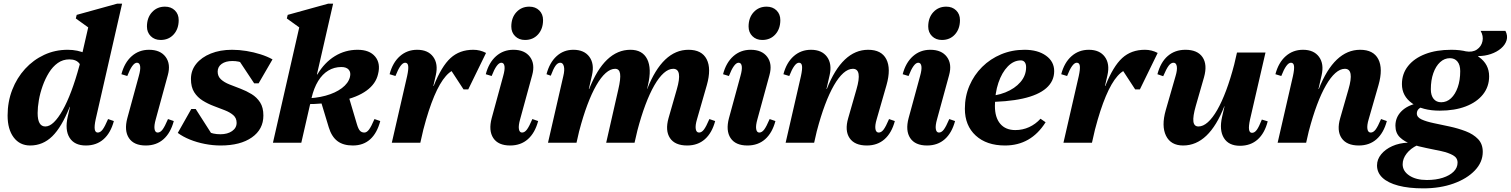

<svg xmlns="http://www.w3.org/2000/svg" viewBox="-20 -785 8309 1056"><path d="M146 15.2Q88.8 15.2 55.3 -29.2Q21.8 -73.6 21.8 -149.6Q21.8 -225.4 47.3 -291.1Q72.8 -356.8 117.9 -406.1Q163 -455.4 222.9 -483.3Q282.8 -511.2 352.4 -511.2Q407.4 -511.2 452.5 -490.4Q497.6 -469.6 521.4 -432.8L434.8 -358.4Q434.8 -410.6 417.5 -434.5Q400.2 -458.4 361.4 -458.4Q325.8 -458.4 297.8 -438.5Q269.8 -418.6 249.2 -385.3Q228.6 -352 214.6 -312.6Q200.6 -273.2 193.8 -234.3Q187 -195.4 187 -163.2Q187 -89.4 229.4 -89.4Q252.4 -89.4 276.3 -112.5Q300.2 -135.6 324.6 -178.8Q349 -222 372.3 -283.9Q395.6 -345.8 416.8 -424.2L472.4 -396.2L462.2 -197.2H363.4Q319.2 -86 267.5 -35.4Q215.8 15.2 146 15.2ZM452.2 15.2Q389.4 15.2 362.7 -27.4Q336 -70 352.6 -143.6L479.4 -696.4L500.2 -609.2L397 -683.4L401.8 -703.2L625 -765H651.6L506.4 -129.4Q498.2 -91.8 501.1 -73.9Q504 -56 517.6 -56Q532 -56 544.4 -72.4Q556.8 -88.8 574.4 -130.2L606.2 -119.2Q588.8 -54 549.7 -19.4Q510.6 15.2 452.2 15.2Z M781.8 15.2Q716.2 15.2 689.1 -25.7Q662 -66.6 680.4 -135.6L743.4 -366.6Q753.6 -402.2 750.7 -421.1Q747.8 -440 733.2 -440Q708.4 -440 680 -367L647.8 -376.8Q664.4 -440.6 704.3 -475.9Q744.2 -511.2 799.4 -511.2Q861.8 -511.2 890.9 -472.1Q920 -433 903 -371.6L836.8 -129.4Q826.8 -94.6 830 -75.3Q833.2 -56 847.2 -56Q861.6 -56 874 -72.4Q886.4 -88.8 904 -130.2L935.8 -119.2Q918.4 -54 879.3 -19.4Q840.2 15.2 781.8 15.2ZM863.5 -565.2Q830.2 -565.2 809.2 -586.1Q788.2 -606.9 788.2 -638.9Q788.2 -687.6 816.1 -718Q844 -748.4 887.3 -748.4Q920.8 -748.4 941.8 -727.8Q962.8 -707.2 962.8 -674.5Q962.8 -626.2 935.3 -595.7Q907.8 -565.2 863.5 -565.2Z M1193.6 15.2Q1150.4 15.2 1106.4 6.6Q1062.4 -2 1024 -17.6Q985.6 -33.2 957.8 -54L1032 -185.4H1056.4L1148.2 -42L1076.8 -43.8V-109.2Q1092.4 -78.2 1121.2 -62.4Q1150 -46.6 1191.8 -46.6Q1231.4 -46.6 1256.4 -64Q1281.4 -81.4 1281.4 -109.4Q1281.4 -135.6 1263.4 -151.4Q1245.4 -167.2 1216.6 -178.5Q1187.8 -189.8 1155.8 -201.8Q1123.8 -213.8 1095 -231.6Q1066.2 -249.4 1048.2 -277.7Q1030.2 -306 1030.2 -350.8Q1030.2 -398 1059.3 -434Q1088.4 -470 1139.5 -490.6Q1190.6 -511.2 1256.4 -511.2Q1295 -511.2 1335.5 -504.6Q1376 -498 1413.3 -486.1Q1450.6 -474.2 1478.8 -458.4L1402.4 -326.6H1378L1286.4 -464.8L1360 -463V-399.6Q1348 -423 1321.2 -436.2Q1294.4 -449.4 1258 -449.4Q1221.2 -449.4 1199.2 -433.6Q1177.2 -417.8 1177.2 -391Q1177.2 -365.2 1195.2 -348.6Q1213.2 -332 1242.1 -320.6Q1271 -309.2 1302.9 -297.1Q1334.8 -285 1363.7 -267.4Q1392.6 -249.8 1410.6 -221.8Q1428.6 -193.8 1428.6 -149.6Q1428.6 -73.6 1365.3 -29.2Q1302 15.2 1193.6 15.2Z M1481.2 0 1640 -696.4 1660.8 -609.2 1557.6 -683.4 1562.4 -703.2 1785.6 -765H1812.2L1637.2 0ZM1920.4 15.2Q1867.4 15.2 1835.5 -9.3Q1803.6 -33.8 1788.2 -84.6L1744.8 -228L1893.2 -269.4L1943.2 -101.2Q1950.8 -75.6 1959.9 -65.8Q1969 -56 1984 -56Q1997.2 -56 2009.6 -72.4Q2022 -88.8 2039.6 -130.2L2071.4 -119.2Q2053.8 -52.8 2016 -18.8Q1978.2 15.2 1920.4 15.2ZM1650.4 -212V-243.8Q1716.4 -243.8 1770.6 -258.7Q1824.8 -273.6 1860.3 -300.3Q1895.8 -327 1904.6 -361Q1911 -386.4 1898.3 -401.4Q1885.6 -416.4 1857.4 -416.4Q1818 -416.4 1785.5 -396.8Q1753 -377.2 1729.6 -339Q1706.2 -300.8 1693.4 -245.8L1638.6 -252.2L1628.2 -371.4L1725.4 -375.4Q1764.8 -441.4 1821.8 -476.3Q1878.8 -511.2 1947 -511.2Q2012.2 -511.2 2043.3 -473.9Q2074.4 -436.6 2059.2 -377.2Q2047.2 -324 1996.1 -286.8Q1945 -249.6 1858.2 -230.8Q1771.4 -212 1650.4 -212Z M2256.2 -76 2271.4 -312H2365.2Q2408.2 -420.2 2458 -465.7Q2507.8 -511.2 2582.8 -511.2Q2620.8 -511.2 2653.2 -493.8L2555.4 -293.4H2529.4L2444 -424.2H2499.6V-404.6Q2465.8 -404.6 2432.4 -366.9Q2399 -329.2 2368.1 -255.9Q2337.2 -182.6 2309.4 -76ZM2135 0 2219.2 -366.6Q2227.4 -404.2 2225.1 -422.1Q2222.8 -440 2208.2 -440Q2183.4 -440 2155 -367L2122.8 -376.8Q2139.4 -440.6 2179.3 -475.9Q2219.2 -511.2 2274.4 -511.2Q2334.2 -511.2 2362.6 -472.4Q2391 -433.6 2377 -371.6L2291.8 0Z M2785.8 15.2Q2720.2 15.2 2693.1 -25.7Q2666 -66.6 2684.4 -135.6L2747.4 -366.6Q2757.6 -402.2 2754.7 -421.1Q2751.8 -440 2737.2 -440Q2712.4 -440 2684 -367L2651.8 -376.8Q2668.4 -440.6 2708.3 -475.9Q2748.2 -511.2 2803.4 -511.2Q2865.8 -511.2 2894.9 -472.1Q2924 -433 2907 -371.6L2840.8 -129.4Q2830.8 -94.6 2834 -75.3Q2837.2 -56 2851.2 -56Q2865.6 -56 2878 -72.4Q2890.4 -88.8 2908 -130.2L2939.8 -119.2Q2922.4 -54 2883.3 -19.4Q2844.2 15.2 2785.8 15.2ZM2867.5 -565.2Q2834.2 -565.2 2813.2 -586.1Q2792.2 -606.9 2792.2 -638.9Q2792.2 -687.6 2820.1 -718Q2848 -748.4 2891.3 -748.4Q2924.8 -748.4 2945.8 -727.8Q2966.8 -707.2 2966.8 -674.5Q2966.8 -626.2 2939.3 -595.7Q2911.8 -565.2 2867.5 -565.2Z M3759.4 15.2Q3692 15.2 3664.8 -25.7Q3637.6 -66.6 3657 -135.6L3702.4 -293.6Q3735.4 -406.6 3682.6 -406.6Q3657 -406.6 3630.8 -383.4Q3604.6 -360.2 3579 -315.8Q3553.4 -271.4 3529.7 -208.2Q3506 -145 3485.2 -65.6H3432L3445.8 -295.4H3539.6Q3624.6 -511.2 3766.6 -511.2Q3840 -511.2 3866.6 -459.3Q3893.2 -407.4 3867.6 -317L3813.6 -129.4Q3803.4 -95.4 3806.6 -75.7Q3809.8 -56 3824.8 -56Q3839.2 -56 3851.6 -72.4Q3864 -88.8 3881.6 -130.2L3913.4 -119.2Q3896 -54 3856.9 -19.4Q3817.8 15.2 3759.4 15.2ZM2994 0 3078.2 -366.6Q3086.4 -400.2 3081.3 -420.1Q3076.2 -440 3061.6 -440Q3047.4 -440 3035.5 -423.7Q3023.6 -407.4 3009.2 -368.6L2985.8 -376.8Q3002.4 -440.6 3041.1 -475.9Q3079.8 -511.2 3133.4 -511.2Q3193.2 -511.2 3221.6 -472.4Q3250 -433.6 3236 -371.6L3150.8 0ZM3112.8 -65.6 3126.6 -295.4H3220.4Q3305.4 -511.2 3447.2 -511.2Q3513.6 -511.2 3539.5 -459.7Q3565.4 -408.2 3543.8 -317L3470 0H3314L3380.8 -293.6Q3394.6 -352.8 3390.5 -379.7Q3386.4 -406.6 3363.2 -406.6Q3337.6 -406.6 3311.4 -383.4Q3285.2 -360.2 3259.7 -315.8Q3234.2 -271.4 3210.5 -208.2Q3186.8 -145 3166 -65.6Z M4090.8 15.2Q4025.2 15.2 3998.1 -25.7Q3971 -66.6 3989.4 -135.6L4052.4 -366.6Q4062.6 -402.2 4059.7 -421.1Q4056.8 -440 4042.2 -440Q4017.4 -440 3989 -367L3956.8 -376.8Q3973.4 -440.6 4013.3 -475.9Q4053.2 -511.2 4108.4 -511.2Q4170.8 -511.2 4199.9 -472.1Q4229 -433 4212 -371.6L4145.8 -129.4Q4135.8 -94.6 4139 -75.3Q4142.2 -56 4156.2 -56Q4170.6 -56 4183 -72.4Q4195.4 -88.8 4213 -130.2L4244.8 -119.2Q4227.4 -54 4188.3 -19.4Q4149.2 15.2 4090.8 15.2ZM4172.5 -565.2Q4139.2 -565.2 4118.2 -586.1Q4097.2 -606.9 4097.2 -638.9Q4097.2 -687.6 4125.1 -718Q4153 -748.4 4196.3 -748.4Q4229.8 -748.4 4250.8 -727.8Q4271.8 -707.2 4271.8 -674.5Q4271.8 -626.2 4244.3 -595.7Q4216.8 -565.2 4172.5 -565.2Z M4747.6 15.2Q4680.2 15.2 4652.6 -25.7Q4625 -66.6 4645.2 -135.6L4690.6 -293.6Q4723.6 -406.6 4670.8 -406.6Q4645 -406.6 4618.7 -383.4Q4592.4 -360.2 4566.8 -315.8Q4541.2 -271.4 4517.5 -208.2Q4493.8 -145 4473 -65.6H4419.8L4433.6 -295.4H4527.4Q4612.4 -511.2 4754.8 -511.2Q4828.2 -511.2 4854.8 -459.3Q4881.4 -407.4 4855.8 -317L4801.8 -129.4Q4791.6 -95.4 4794.8 -75.7Q4798 -56 4813 -56Q4827.4 -56 4839.8 -72.4Q4852.2 -88.8 4869.8 -130.2L4901.6 -119.2Q4884.2 -54 4845.1 -19.4Q4806 15.2 4747.6 15.2ZM4301 0 4385.2 -366.6Q4393.4 -404.2 4391.1 -422.1Q4388.8 -440 4374.2 -440Q4349.4 -440 4321 -367L4288.8 -376.8Q4305.4 -440.6 4345.3 -475.9Q4385.2 -511.2 4440.4 -511.2Q4500.2 -511.2 4528.6 -472.4Q4557 -433.6 4543 -371.6L4457.8 0Z M5078.8 15.2Q5013.2 15.2 4986.1 -25.7Q4959 -66.6 4977.4 -135.6L5040.4 -366.6Q5050.6 -402.2 5047.7 -421.1Q5044.8 -440 5030.2 -440Q5005.4 -440 4977 -367L4944.8 -376.8Q4961.4 -440.6 5001.3 -475.9Q5041.2 -511.2 5096.4 -511.2Q5158.8 -511.2 5187.9 -472.1Q5217 -433 5200 -371.6L5133.8 -129.4Q5123.8 -94.6 5127 -75.3Q5130.2 -56 5144.2 -56Q5158.6 -56 5171 -72.4Q5183.4 -88.8 5201 -130.2L5232.8 -119.2Q5215.4 -54 5176.3 -19.4Q5137.2 15.2 5078.8 15.2ZM5160.5 -565.2Q5127.2 -565.2 5106.2 -586.1Q5085.2 -606.9 5085.2 -638.9Q5085.2 -687.6 5113.1 -718Q5141 -748.4 5184.3 -748.4Q5217.8 -748.4 5238.8 -727.8Q5259.8 -707.2 5259.8 -674.5Q5259.8 -626.2 5232.3 -595.7Q5204.8 -565.2 5160.5 -565.2Z M5507.4 15.2Q5406 15.2 5346.4 -39.5Q5286.8 -94.2 5286.8 -187Q5286.8 -255 5312 -313.8Q5337.2 -372.6 5381.9 -417Q5426.6 -461.4 5486.3 -486.3Q5546 -511.2 5615 -511.2Q5687.8 -511.2 5732.9 -478.9Q5778 -446.6 5778 -393.8Q5778 -338.4 5734.3 -300.1Q5690.6 -261.8 5604.9 -242.8Q5519.2 -223.8 5391.6 -223.8V-255.6Q5456.6 -255.6 5509.2 -276.7Q5561.8 -297.8 5592.7 -333.8Q5623.6 -369.8 5623.6 -415.4Q5623.6 -433 5616 -442.9Q5608.4 -452.8 5594.8 -452.8Q5555.2 -452.8 5522.7 -419.4Q5490.2 -386 5471.1 -329.4Q5452 -272.8 5452 -202Q5452 -138.8 5481.3 -104.2Q5510.6 -69.6 5564.4 -69.6Q5604.8 -69.6 5640.3 -85.9Q5675.8 -102.2 5702.8 -132L5730.8 -112.6Q5650.4 15.2 5507.4 15.2Z M5950.2 -76 5965.4 -312H6059.2Q6102.2 -420.2 6152 -465.7Q6201.8 -511.2 6276.8 -511.2Q6314.8 -511.2 6347.2 -493.8L6249.4 -293.4H6223.4L6138 -424.2H6193.6V-404.6Q6159.8 -404.6 6126.4 -366.9Q6093 -329.2 6062.1 -255.9Q6031.2 -182.6 6003.4 -76ZM5829 0 5913.2 -366.6Q5921.4 -404.2 5919.1 -422.1Q5916.8 -440 5902.2 -440Q5877.4 -440 5849 -367L5816.8 -376.8Q5833.4 -440.6 5873.3 -475.9Q5913.2 -511.2 5968.4 -511.2Q6028.2 -511.2 6056.6 -472.4Q6085 -433.6 6071 -371.6L5985.8 0Z M6487.4 15.2Q6419.4 15.2 6393.1 -38.3Q6366.8 -91.8 6391.6 -179L6445.6 -366.6Q6455.8 -400.4 6452.4 -420.2Q6449 -440 6434.4 -440Q6420.2 -440 6407.7 -423.6Q6395.2 -407.2 6377.6 -365.8L6345.8 -376.8Q6363.2 -443 6402.8 -477.1Q6442.4 -511.2 6499.8 -511.2Q6566.4 -511.2 6594 -470.4Q6621.6 -429.6 6602.2 -360.4L6556.8 -202.4Q6540.2 -144.2 6543.7 -116.8Q6547.2 -89.4 6571.4 -89.4Q6597 -89.4 6623.1 -112.6Q6649.2 -135.8 6674.7 -180.2Q6700.2 -224.6 6723.9 -287.9Q6747.6 -351.2 6768.2 -430.4H6821.4L6807.6 -200.6H6713.8Q6629.6 15.2 6487.4 15.2ZM6800 16.8Q6737.8 16.8 6711.4 -26.1Q6685 -69 6701.4 -142L6783.4 -496H6940.2L6855.2 -127.8Q6847 -90.2 6849.8 -72.3Q6852.6 -54.4 6866.2 -54.4Q6880.4 -54.4 6892.3 -70.7Q6904.2 -87 6920.2 -127.4L6952.4 -117.6Q6935.8 -52.4 6897.1 -17.8Q6858.4 16.8 6800 16.8Z M7453.6 15.2Q7386.2 15.2 7358.6 -25.7Q7331 -66.6 7351.2 -135.6L7396.6 -293.6Q7429.6 -406.6 7376.8 -406.6Q7351 -406.6 7324.7 -383.4Q7298.4 -360.2 7272.8 -315.8Q7247.2 -271.4 7223.5 -208.2Q7199.8 -145 7179 -65.6H7125.8L7139.6 -295.4H7233.4Q7318.4 -511.2 7460.8 -511.2Q7534.2 -511.2 7560.8 -459.3Q7587.4 -407.4 7561.8 -317L7507.8 -129.4Q7497.6 -95.4 7500.8 -75.7Q7504 -56 7519 -56Q7533.4 -56 7545.8 -72.4Q7558.2 -88.8 7575.8 -130.2L7607.6 -119.2Q7590.2 -54 7551.1 -19.4Q7512 15.2 7453.6 15.2ZM7007 0 7091.2 -366.6Q7099.4 -404.2 7097.1 -422.1Q7094.8 -440 7080.2 -440Q7055.4 -440 7027 -367L6994.8 -376.8Q7011.4 -440.6 7051.3 -475.9Q7091.2 -511.2 7146.4 -511.2Q7206.2 -511.2 7234.6 -472.4Q7263 -433.6 7249 -371.6L7163.8 0Z M7808.2 251Q7727.6 251 7670.5 235.8Q7613.4 220.6 7583.5 192.5Q7553.6 164.4 7553.6 124.6Q7553.6 91.6 7576.4 63.7Q7599.2 35.8 7637.4 18.7Q7675.6 1.6 7723.2 -0.4V-6H7775.8V13.6Q7738.8 30.8 7716.7 59.2Q7694.6 87.6 7694.6 118.6Q7694.6 156.2 7731.4 180.6Q7768.2 205 7827.6 205Q7877.8 205 7915.7 192.6Q7953.6 180.2 7975.1 158.8Q7996.6 137.4 7996.6 109.4Q7996.6 83 7971.7 69Q7946.8 55 7908.2 46.4Q7869.6 37.8 7825.7 29.3Q7781.8 20.8 7743.2 7.6Q7704.6 -5.6 7679.7 -29.5Q7654.8 -53.4 7654.8 -93.4Q7654.8 -139.4 7687 -172.2Q7719.2 -205 7774.8 -216.8L7814.8 -199.2Q7795.4 -197.2 7784 -186.9Q7772.6 -176.6 7772.6 -160.8Q7772.6 -140.2 7798.6 -128.2Q7824.6 -116.2 7866.2 -107.6Q7907.8 -99 7953.9 -89Q8000 -79 8041.6 -63.1Q8083.2 -47.2 8109.2 -20.2Q8135.2 6.8 8135.2 50.2Q8135.2 106.8 8091.8 152.4Q8048.4 198 7974.5 224.5Q7900.6 251 7808.2 251ZM7898.4 -176.4Q7803.8 -176.4 7747.2 -216.4Q7690.6 -256.4 7690.6 -322.4Q7690.6 -379.4 7724.4 -421.9Q7758.2 -464.4 7819.1 -487.8Q7880 -511.2 7962.4 -511.2Q8058 -511.2 8114.1 -471.6Q8170.2 -432 8170.2 -365.2Q8170.2 -308.2 8136.4 -265.7Q8102.6 -223.2 8041.8 -199.8Q7981 -176.4 7898.4 -176.4ZM7906.4 -222.6Q7937.2 -222.6 7960.6 -244.5Q7984 -266.4 7997.6 -305.1Q8011.2 -343.8 8011.2 -393.6Q8011.2 -427.8 7996.1 -446.4Q7981 -465 7954.4 -465Q7924.4 -465 7900.6 -443.1Q7876.8 -421.2 7863.2 -382.5Q7849.6 -343.8 7849.6 -294Q7849.6 -260 7864.8 -241.3Q7880 -222.6 7906.4 -222.6ZM8040.6 -466.8 8040.8 -502.8Q8078.6 -496 8103 -512.6Q8127.4 -529.2 8133.6 -558.1Q8139.8 -587 8123.4 -615.2H8259.8Q8273.8 -588.2 8266.2 -563.3Q8258.6 -538.4 8235.7 -518.8Q8212.8 -499.2 8179.8 -487.9Q8146.8 -476.6 8109.8 -476.6V-466.8Z"/></svg>

Font: Platypi Light
Style: Italic
Weight: 300
Italic angle: -13°
Designer: David Sargent
Foundry: Bolt Cutter Type
Version: Version 1.200